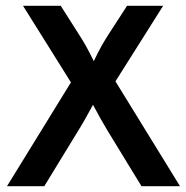

<svg xmlns="http://www.w3.org/2000/svg" viewBox="-20 -645 644 665"><path d="M4.2 0 225.7 -359.7 59.7 -625H190.3L252.1 -527.8Q265.3 -507.6 277.8 -485.4Q290.3 -463.2 304.9 -433.3Q319.4 -463.9 331.9 -486.1Q344.4 -508.3 357.6 -528.5L420.1 -625H545.1L379.9 -363.2L603.5 0H470.1L352.1 -193.1Q340.3 -213.2 328.1 -234.4Q316 -255.6 302.1 -281.9Q287.5 -255.6 275.7 -234.4Q263.9 -213.2 251.4 -193.1L133.3 0Z"/></svg>

Font: Afacad SemiBold
Style: Regular
Weight: 600
Designer: Kristian Moeller
Foundry: Dicotype
Version: Version 1.000